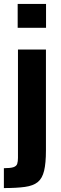

<svg xmlns="http://www.w3.org/2000/svg" viewBox="-36 -763 312 980"><path d="M54.2 -621.2V-743H199V-621.2ZM-16.2 196.9V95.5Q17.2 95.5 32.7 90.3Q48.2 85 51.9 73Q55.7 60.9 55.7 42.8V-510H198.5V4.2Q198.5 70 189.1 108.8Q179.7 147.6 156.7 166.4Q133.7 185.1 91.4 191Q49.1 196.9 -16.2 196.9Z"/></svg>

Font: Saira Thin SemiCondensed
Style: Regular
Weight: 100
Width: 4
Version: Version 1.101